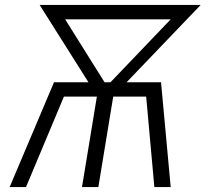

<svg xmlns="http://www.w3.org/2000/svg" viewBox="-20 -755 840 775"><path d="M19 0 198 -423H337L140 -735H790L491 -423H630L669 0H603L570 -365H437L377 0H311L371 -365H238L85 0ZM402 -423H426L669 -677H243Z"/></svg>

Font: Iosevka Aile Light
Style: Italic
Weight: 300
Italic angle: -9°
Designer: Belleve Invis
Foundry: Belleve Invis
Version: Version 31.1.0; ttfautohint (v1.8.4)